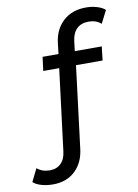

<svg xmlns="http://www.w3.org/2000/svg" viewBox="-193 -814 778 1080"><g transform="rotate(-10 196.0 -274.0)"><path d="M278 -574 271 -517H425L416 -438H264L206 29Q197 107 148 153.5Q99 200 21 200Q-14 200 -44 191.5Q-74 183 -92 167L-56 94Q-26 119 17 119Q56 119 80.5 95Q105 71 110 26L168 -438H77L87 -517H178L185 -577Q194 -655 244.5 -701.5Q295 -748 375 -748Q407 -748 436.5 -739.5Q466 -731 484 -715L447 -642Q419 -667 377 -667Q334 -667 309 -643.5Q284 -620 278 -574Z"/></g></svg>

Font: Montserrat Alternates Medium
Style: Regular
Weight: 500
Designer: Julieta Ulanovsky
Foundry: Julieta Ulanovsky
Version: Version 7.200